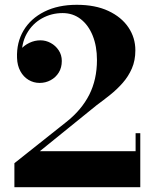

<svg xmlns="http://www.w3.org/2000/svg" viewBox="-20 -780 640 800"><path d="M40 0V-100L256 -271.5Q319.5 -321.5 351.8 -385Q384 -448.5 384 -530Q384 -587.5 366.2 -631.5Q348.5 -675.5 316.2 -700.5Q284 -725.5 241 -725.5Q194.5 -725.5 154.8 -703.5Q115 -681.5 91.5 -639.8Q68 -598 70.5 -538.5H52Q52 -557 66.2 -574Q80.5 -591 102.5 -601.5Q124.5 -612 148.5 -612Q171 -612 191.2 -601Q211.5 -590 224.5 -570.5Q237.5 -551 237.5 -526Q237.5 -498.5 225 -478Q212.5 -457.5 191.2 -446Q170 -434.5 145 -434.5Q120 -434.5 98.8 -447.2Q77.5 -460 64.8 -483.5Q52 -507 51 -538.5Q48.5 -603 78.2 -653Q108 -703 165 -731.5Q222 -760 300 -760Q377 -760 431.5 -734.5Q486 -709 515 -666Q544 -623 544 -570.5Q544 -528 529.5 -494.8Q515 -461.5 491.2 -434.5Q467.5 -407.5 439 -384.8Q410.5 -362 382.5 -341.5L146 -150H545V-225H564.5V0Z"/></svg>

Font: Bodoni Moda SC 11pt
Style: Bold
Weight: 700
Version: Version 2.005